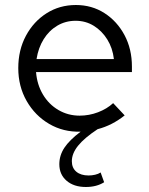

<svg xmlns="http://www.w3.org/2000/svg" viewBox="-20 -516 597 767"><path d="M323 231Q275 231 246 206Q217 181 217 140Q217 105 237 74.5Q257 44 302 10Q233 12 176.5 -21Q120 -54 86.5 -112.5Q53 -171 53 -244Q53 -316 83.5 -373Q114 -430 166 -463Q218 -496 283 -496Q347 -496 397.5 -463.5Q448 -431 477.5 -375.5Q507 -320 507 -250V-228H124Q128 -178 151.5 -138.5Q175 -99 213.5 -76.5Q252 -54 298 -54Q336 -54 371.5 -67.5Q407 -81 432 -104L478 -55Q428 -15 370 0Q317 35 292 66Q267 97 267 128Q267 155 285 170Q303 185 334 185Q347 185 360 182Q373 179 382 173L396 212Q366 231 323 231ZM126 -280H435Q430 -324 408.5 -358.5Q387 -393 354.5 -413Q322 -433 282 -433Q242 -433 209 -413.5Q176 -394 154.5 -359.5Q133 -325 126 -280Z"/></svg>

Font: Red Hat Text VF
Style: Regular
Weight: 300
Designer: Pentagram, MCKL
Foundry: Pentagram, MCKL
Version: Version 1.023